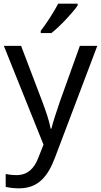

<svg xmlns="http://www.w3.org/2000/svg" viewBox="-20 -786 550 1046"><path d="M403 -756V-766H297C274 -721 231 -655 202 -618V-606H260C307 -642 378 -719 403 -756ZM1 -536 217 2 189 73C167 131 131 168 70 168C47 168 25 165 11 162V232C28 236 52 240 84 240C188 240 241 175 279 74L510 -536H415L306 -232C287 -177 268 -118 260 -85H256C248 -129 231 -177 211 -231L95 -536Z"/></svg>

Font: Noto Sans Runic
Style: Regular
Weight: 400
Designer: Monotype Design Team
Foundry: Monotype Imaging Inc.
Version: Version 2.002